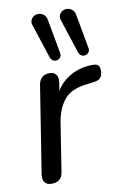

<svg xmlns="http://www.w3.org/2000/svg" viewBox="-88 -821 567 880"><g transform="rotate(-10 196.0 -381.5)"><path d="M80 7Q58 7 48 -6.5Q38 -20 42 -45L106 -450Q110 -472 123 -483Q136 -494 157 -494Q178 -494 188 -481Q198 -468 194 -443L183 -371H172Q193 -430 241.5 -462.5Q290 -495 352 -497Q376 -498 384 -490.5Q392 -483 392 -466Q392 -442 381.5 -431Q371 -420 346 -418L324 -415Q247 -408 213.5 -369Q180 -330 169 -265L133 -37Q130 -15 116.5 -4Q103 7 80 7ZM303 -566 252 -722Q246 -737 251.5 -748.5Q257 -760 267 -765.5Q277 -771 289.5 -770Q302 -769 312 -760.5Q322 -752 325 -735L354 -576Q356 -564 350 -556.5Q344 -549 334.5 -546.5Q325 -544 316 -549Q307 -554 303 -566ZM171 -566 120 -722Q114 -737 119.5 -748.5Q125 -760 135 -765.5Q145 -771 157.5 -770Q170 -769 180 -760.5Q190 -752 193 -735L222 -576Q224 -564 218 -556.5Q212 -549 202.5 -546.5Q193 -544 184 -549Q175 -554 171 -566Z"/></g></svg>

Font: Nunito Medium
Style: Italic
Weight: 500
Designer: Vernon Adams
Foundry: Vernon Adams
Version: Version 3.601